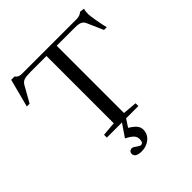

<svg xmlns="http://www.w3.org/2000/svg" viewBox="-240 -839 1211 1211"><g transform="rotate(-45 366.0 -233.5)"><path d="M228.5 0V-24.9L323.2 -33.2V-633.3H181.2Q142.6 -633.3 124.3 -627.2Q106 -621.1 95.2 -602.1L35.2 -495.6H10.3L59.6 -684.1H89.4Q103.5 -663.1 131.8 -663.1H621.1Q652.3 -663.1 669.9 -680.7L701.7 -676.8Q695.8 -662.6 695.8 -632.8Q695.8 -620.6 703.9 -572.5Q711.9 -524.4 720.7 -492.7H695.8L648.4 -601.1Q640.6 -619.1 624.3 -626.2Q607.9 -633.3 577.6 -633.3H414.6V-33.2L509.8 -24.9V0H400.4L366.7 51.3Q399.4 71.3 413.3 88.6Q427.2 106 427.2 127Q427.2 166.5 396.7 191.9Q366.2 217.3 324.2 217.3Q266.6 217.3 266.6 183.1Q266.6 171.9 274.2 165Q281.7 158.2 292 158.2Q302.2 158.2 320.8 172.4Q338.9 186 347.2 186Q368.7 186 368.7 152.3Q368.7 131.8 354 116.7Q339.4 101.6 305.7 84.5L363.3 0Z"/></g></svg>

Font: Elstob
Style: Regular
Weight: 400
Designer: Peter S. Baker
Version: Version 1.015